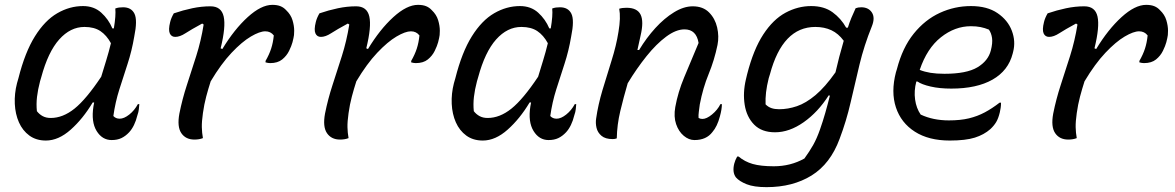

<svg xmlns="http://www.w3.org/2000/svg" viewBox="-20 -568 4840 791"><path d="M322 -543Q367 -543 397 -516Q427 -489 443 -451H449Q458 -504 455 -533Q463 -536 470.5 -537Q478 -538 487 -538Q521 -538 534 -511.5Q547 -485 533 -417Q523 -358 505.5 -304.5Q488 -251 471.5 -199Q455 -147 447 -90Q457 -79 473 -79Q491 -79 512.5 -96Q534 -113 548 -139H554Q553 -129 552 -118Q551 -107 546 -93Q535 -48 512 -23Q497 -7 480 1Q463 9 440 9Q401 9 378 -28.5Q355 -66 365 -130Q366 -138 368 -146H362Q322 -79 271.5 -34Q221 11 169 11Q129 11 101 -9.5Q73 -30 58 -64Q43 -98 41 -140Q39 -182 50 -225L56 -246Q83 -353 124 -418.5Q165 -484 216 -513.5Q267 -543 322 -543ZM132 -110Q142 -97 156 -89.5Q170 -82 189 -82Q239 -82 287 -120.5Q335 -159 397 -252Q407 -285 417.5 -319Q428 -353 437 -390Q419 -423 393.5 -440Q368 -457 328 -457Q270 -457 224 -405.5Q178 -354 150 -250L145 -233Q136 -199 132.5 -169Q129 -139 132 -110Z M696 -513Q734 -526 772 -534Q810 -542 847 -542Q892 -542 901.5 -500Q911 -458 889 -369L896 -366Q945 -447 1000.5 -497.5Q1056 -548 1102 -548Q1122 -548 1135.5 -542.5Q1149 -537 1159 -526Q1178 -508 1185 -485Q1192 -462 1192 -441.5Q1192 -421 1189 -411L1185 -394Q1181 -379 1171 -358.5Q1161 -338 1142.5 -323Q1124 -308 1093 -308Q1085 -308 1074 -311V-317Q1089 -343 1097 -367.5Q1105 -392 1108 -422Q1095 -439 1073 -439Q1050 -439 1013.5 -417.5Q977 -396 934 -350.5Q891 -305 848 -233Q838 -202 829.5 -170Q821 -138 816 -102Q811 -67 811.5 -44Q812 -21 816 1Q801 7 781 7Q745 7 727 -19.5Q709 -46 719 -100Q731 -160 750 -218Q769 -276 788.5 -337.5Q808 -399 819 -467L813 -471Q767 -446 744 -431Q721 -416 702 -416Q686 -416 679.5 -430.5Q673 -445 681 -477Q685 -494 696 -513Z M1296 -513Q1334 -526 1372 -534Q1410 -542 1447 -542Q1492 -542 1501.5 -500Q1511 -458 1489 -369L1496 -366Q1545 -447 1600.5 -497.5Q1656 -548 1702 -548Q1722 -548 1735.5 -542.5Q1749 -537 1759 -526Q1778 -508 1785 -485Q1792 -462 1792 -441.5Q1792 -421 1789 -411L1785 -394Q1781 -379 1771 -358.5Q1761 -338 1742.5 -323Q1724 -308 1693 -308Q1685 -308 1674 -311V-317Q1689 -343 1697 -367.5Q1705 -392 1708 -422Q1695 -439 1673 -439Q1650 -439 1613.5 -417.5Q1577 -396 1534 -350.5Q1491 -305 1448 -233Q1438 -202 1429.5 -170Q1421 -138 1416 -102Q1411 -67 1411.5 -44Q1412 -21 1416 1Q1401 7 1381 7Q1345 7 1327 -19.5Q1309 -46 1319 -100Q1331 -160 1350 -218Q1369 -276 1388.5 -337.5Q1408 -399 1419 -467L1413 -471Q1367 -446 1344 -431Q1321 -416 1302 -416Q1286 -416 1279.5 -430.5Q1273 -445 1281 -477Q1285 -494 1296 -513Z M2122 -543Q2167 -543 2197 -516Q2227 -489 2243 -451H2249Q2258 -504 2255 -533Q2263 -536 2270.5 -537Q2278 -538 2287 -538Q2321 -538 2334 -511.5Q2347 -485 2333 -417Q2323 -358 2305.5 -304.5Q2288 -251 2271.5 -199Q2255 -147 2247 -90Q2257 -79 2273 -79Q2291 -79 2312.5 -96Q2334 -113 2348 -139H2354Q2353 -129 2352 -118Q2351 -107 2346 -93Q2335 -48 2312 -23Q2297 -7 2280 1Q2263 9 2240 9Q2201 9 2178 -28.5Q2155 -66 2165 -130Q2166 -138 2168 -146H2162Q2122 -79 2071.5 -34Q2021 11 1969 11Q1929 11 1901 -9.5Q1873 -30 1858 -64Q1843 -98 1841 -140Q1839 -182 1850 -225L1856 -246Q1883 -353 1924 -418.5Q1965 -484 2016 -513.5Q2067 -543 2122 -543ZM1932 -110Q1942 -97 1956 -89.5Q1970 -82 1989 -82Q2039 -82 2087 -120.5Q2135 -159 2197 -252Q2207 -285 2217.5 -319Q2228 -353 2237 -390Q2219 -423 2193.5 -440Q2168 -457 2128 -457Q2070 -457 2024 -405.5Q1978 -354 1950 -250L1945 -233Q1936 -199 1932.5 -169Q1929 -139 1932 -110Z M2531 -532Q2543 -536 2561 -536Q2605 -536 2619 -508Q2633 -480 2619 -421Q2616 -406 2612.5 -391.5Q2609 -377 2606 -362H2613Q2643 -412 2680 -452.5Q2717 -493 2757 -517.5Q2797 -542 2834 -542Q2876 -542 2901 -517Q2926 -492 2934.5 -455Q2943 -418 2936 -383Q2923 -320 2899.5 -263Q2876 -206 2863 -138Q2861 -122 2859 -107.5Q2857 -93 2858 -82Q2865 -78 2874 -78Q2891 -78 2913.5 -96.5Q2936 -115 2948 -139H2954Q2954 -118 2946 -89Q2935 -47 2915 -24Q2890 9 2841 9Q2818 9 2797 -8.5Q2776 -26 2765.5 -56.5Q2755 -87 2762 -127Q2773 -188 2798.5 -249Q2824 -310 2858 -391Q2849 -447 2800 -447Q2765 -447 2724.5 -417Q2684 -387 2643.5 -336.5Q2603 -286 2566 -225Q2549 -167 2535.5 -110.5Q2522 -54 2521 2Q2514 5 2504 5Q2474 5 2458 -8.5Q2442 -22 2437.5 -41.5Q2433 -61 2436 -80Q2444 -136 2462 -196.5Q2480 -257 2499.5 -318.5Q2519 -380 2528 -437Q2538 -496 2531 -532Z M3322 -543Q3375 -543 3410 -517.5Q3445 -492 3466 -454H3473Q3479 -474 3487.5 -494.5Q3496 -515 3505 -534Q3510 -536 3515.5 -537Q3521 -538 3528 -538Q3558 -538 3572 -516.5Q3586 -495 3572 -460Q3540 -381 3521 -302Q3502 -223 3484.5 -146.5Q3467 -70 3439 4Q3401 107 3323.5 155Q3246 203 3138 203Q3086 203 3056 191Q3026 179 3012 163Q2996 142 3005 106Q3009 91 3017 77H3023Q3048 98 3081 107.5Q3114 117 3168 117Q3237 117 3294 85Q3315 56 3330 29.5Q3345 3 3358 -34Q3370 -68 3380 -103Q3390 -138 3399 -174L3394 -175Q3350 -106 3291 -64.5Q3232 -23 3173 -23Q3118 -23 3087 -54.5Q3056 -86 3048 -136Q3040 -186 3053 -241L3058 -262Q3084 -364 3124.5 -426Q3165 -488 3216 -515.5Q3267 -543 3322 -543ZM3134 -138Q3145 -127 3158.5 -122.5Q3172 -118 3190 -118Q3226 -118 3263 -130.5Q3300 -143 3339.5 -176Q3379 -209 3422 -270Q3429 -301 3437.5 -333.5Q3446 -366 3456 -400Q3434 -430 3405 -443.5Q3376 -457 3339 -457Q3204 -457 3152 -262L3147 -246Q3139 -214 3136 -188Q3133 -162 3134 -138Z M3980 -543Q4047 -543 4089.5 -514Q4132 -485 4148.5 -441.5Q4165 -398 4154 -355L4152 -347Q4134 -277 4069 -240Q4004 -203 3899 -203Q3851 -203 3814 -211.5Q3777 -220 3760 -232H3755Q3745 -194 3750 -158Q3755 -122 3773 -96Q3824 -72 3889 -72Q3937 -72 3972 -80.5Q4007 -89 4037 -105Q4067 -121 4098 -145H4104Q4104 -133 4102.5 -123.5Q4101 -114 4099 -105Q4093 -80 4084 -65Q4075 -50 4060 -36Q4034 -13 3996 -1Q3958 11 3893 11Q3806 11 3749 -25.5Q3692 -62 3671 -125.5Q3650 -189 3671 -270L3675 -283Q3698 -372 3744.5 -429.5Q3791 -487 3852 -515Q3913 -543 3980 -543ZM3980 -460Q3914 -460 3856.5 -414.5Q3799 -369 3769 -280Q3789 -272 3813.5 -268Q3838 -264 3871 -264Q3962 -264 4006.5 -290.5Q4051 -317 4062 -360Q4070 -391 4067 -411.5Q4064 -432 4054 -446Q4037 -453 4019.5 -456.5Q4002 -460 3980 -460Z M4296 -513Q4334 -526 4372 -534Q4410 -542 4447 -542Q4492 -542 4501.5 -500Q4511 -458 4489 -369L4496 -366Q4545 -447 4600.5 -497.5Q4656 -548 4702 -548Q4722 -548 4735.5 -542.5Q4749 -537 4759 -526Q4778 -508 4785 -485Q4792 -462 4792 -441.5Q4792 -421 4789 -411L4785 -394Q4781 -379 4771 -358.5Q4761 -338 4742.5 -323Q4724 -308 4693 -308Q4685 -308 4674 -311V-317Q4689 -343 4697 -367.5Q4705 -392 4708 -422Q4695 -439 4673 -439Q4650 -439 4613.5 -417.5Q4577 -396 4534 -350.5Q4491 -305 4448 -233Q4438 -202 4429.5 -170Q4421 -138 4416 -102Q4411 -67 4411.5 -44Q4412 -21 4416 1Q4401 7 4381 7Q4345 7 4327 -19.5Q4309 -46 4319 -100Q4331 -160 4350 -218Q4369 -276 4388.5 -337.5Q4408 -399 4419 -467L4413 -471Q4367 -446 4344 -431Q4321 -416 4302 -416Q4286 -416 4279.5 -430.5Q4273 -445 4281 -477Q4285 -494 4296 -513Z"/></svg>

Font: Recursive Mn Csl St
Style: Italic
Weight: 400
Italic angle: -15°
Monospace: yes
Version: Version 1.079;hotconv 1.0.112;makeotfexe 2.5.65598; ttfautoh